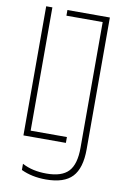

<svg xmlns="http://www.w3.org/2000/svg" viewBox="-102 -789 704 1069"><g transform="rotate(10 250.0 -255.0)"><path d="M70 0V-730H105V-33H310V0ZM235 220Q156 220 95 191V156Q125 172 159 179.5Q193 187 233 187Q319 187 357 146.5Q395 106 395 13V-698H190V-730H430V15Q430 122 384 171Q338 220 235 220Z"/></g></svg>

Font: M PLUS 1 Code ExtraLight
Style: Regular
Weight: 250
Designer: Coji Morishita
Foundry: UNDERFOREST DESIGN
Version: Version 1.002